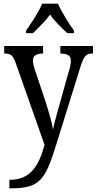

<svg xmlns="http://www.w3.org/2000/svg" viewBox="-20 -786 525 1043"><path d="M121 -619V-606H159C190 -636 226 -670 252 -707C277 -670 314 -636 345 -606H382V-619C355 -657 314 -721 295 -766H209C191 -721 148 -657 121 -619ZM31 191V237H40C196 237 226 192 286 -2L416 -420C436 -485 449 -495 482 -495H485V-536H308V-495H311C347 -494 365 -484 365 -456C365 -439 361 -422 355 -403L300 -206C287 -160 276 -121 268 -83C263 -117 247 -172 228 -232L172 -399C164 -423 159 -442 159 -457C159 -480 173 -495 211 -495H214V-536H3V-495H6C40 -495 50 -485 66 -442L222 1C190 118 144 191 31 191Z"/></svg>

Font: Noto Serif Tamil Condensed
Style: Italic
Weight: 400
Width: 3
Italic angle: -12°
Designer: Indian Type Foundry, Tom Grace, and the Monotype Design Team
Foundry: Monotype Imaging Inc.
Version: Version 2.003